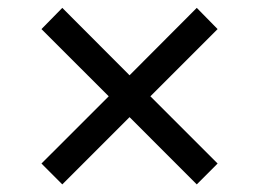

<svg xmlns="http://www.w3.org/2000/svg" viewBox="-20 -532 668 495"><path d="M487.3 -56.6 541 -110.4 367.7 -283.7 541 -457 487.3 -511.7 314 -337.9 140.6 -511.7 86.9 -457 260.3 -283.7 86.9 -110.4 140.6 -56.6 314 -230Z"/></svg>

Font: Raveo Display Display
Style: Regular
Weight: 400
Designer: Jakub Foglar, Rasmus Andersson (Inter)
Foundry: Jakubfoglar.com
Version: Version 1.100;Glyphs 3.2.3 (3260)